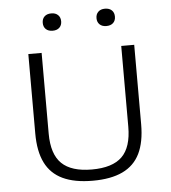

<svg xmlns="http://www.w3.org/2000/svg" viewBox="-54 -820 781 877"><g transform="rotate(-5 336.0 -382.0)"><path d="M336.5 7Q253 7 199 -18.5Q145 -44 119 -96.5Q93 -149 93 -231V-595H154V-225Q154 -130.5 198.5 -87.5Q243 -44.5 336.5 -44.5Q431 -44.5 475 -87.5Q519 -130.5 519 -225V-595H578.5V-231Q578.5 -149 552.8 -96.5Q527 -44 473.2 -18.5Q419.5 7 336.5 7ZM459.5 -691.5Q440 -691.5 428.8 -702.2Q417.5 -713 417.5 -731Q417.5 -749.5 428.8 -760.2Q440 -771 459.5 -771Q479.5 -771 490.8 -760.2Q502 -749.5 502 -731Q502 -713 490.8 -702.2Q479.5 -691.5 459.5 -691.5ZM213.5 -691.5Q193.5 -691.5 182.2 -702.2Q171 -713 171 -731Q171 -749.5 182.2 -760.2Q193.5 -771 213.5 -771Q233 -771 244.2 -760.2Q255.5 -749.5 255.5 -731Q255.5 -713 244.2 -702.2Q233 -691.5 213.5 -691.5Z"/></g></svg>

Font: Encode Sans SC SemiExpanded Light
Style: Regular
Weight: 300
Width: 6
Designer: Multiple Designers
Foundry: Impallari Type
Version: Version 3.002